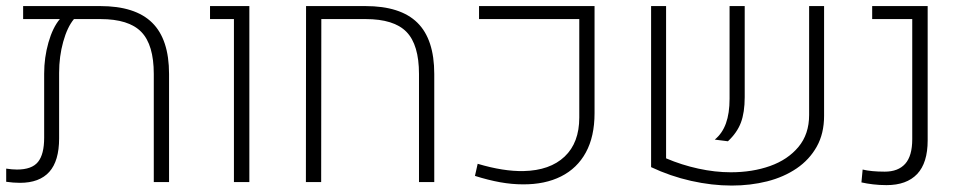

<svg xmlns="http://www.w3.org/2000/svg" viewBox="-20 -588 3107 620"><path d="M303.2 -568.4Q417 -568.4 471.4 -514.6Q525.9 -460.9 525.9 -349.1V0H476.6V-349.1Q476.6 -443.4 436.3 -484.9Q396 -526.4 304.2 -526.4H218.8Q197.3 -500.5 184.1 -453.1Q170.9 -405.8 170.9 -352.5V-141.1Q170.9 -68.4 139.2 -33Q107.4 2.4 44.4 2.4Q33.2 2.4 22.5 1.5Q11.7 0.5 0 -1V-43.5Q9.3 -42 18.1 -41.3Q26.9 -40.5 34.7 -40.5Q83 -40.5 102.8 -65.2Q122.6 -89.8 122.6 -143.1V-350.1Q122.6 -402.3 136.5 -450.9Q150.4 -499.5 173.3 -526.4H54.7V-568.4Z M735.4 0V-526.4H658.2V-568.4H785.2V0Z M967.8 0 968.3 -568.4H1159.7Q1273.4 -568.4 1327.9 -514.6Q1382.3 -460.9 1382.3 -349.1V0H1333V-349.1Q1333 -443.4 1292.7 -484.9Q1252.4 -526.4 1160.6 -526.4H1017.6L1017.1 0Z M1668.5 7.3Q1632.8 7.3 1595 0.5Q1557.1 -6.3 1513.7 -20L1522.5 -59.1Q1606 -34.2 1670.9 -35.6Q1755.9 -37.6 1803.2 -82.3Q1850.6 -127 1850.6 -208.5V-526.4H1526.9V-568.4H1899.9V-222.7Q1899.9 -147 1871.8 -95.7Q1843.8 -44.4 1791.7 -18.3Q1739.7 7.8 1668.5 7.3Z M2130.9 -568.4V-76.7Q2181.2 -55.2 2235.1 -43.5Q2289.1 -31.7 2339.8 -31.7Q2409.7 -31.7 2466.8 -52Q2523.9 -72.3 2558.3 -113.5Q2592.8 -154.8 2592.8 -216.8V-568.4H2641.1V-213.9Q2641.1 -156.7 2617.4 -114.5Q2593.8 -72.3 2552.5 -44.2Q2511.2 -16.1 2457.3 -2.4Q2403.3 11.2 2342.8 11.2Q2278.8 11.2 2211.7 -3.9Q2144.5 -19 2082.5 -48.3V-568.4ZM2288.1 -137.2Q2312.5 -157.2 2324.2 -189.7Q2335.9 -222.2 2335.9 -269V-568.4H2384.8V-274.4Q2384.8 -225.1 2372.6 -192.4Q2360.4 -159.7 2330.6 -131.8Z M2842.8 9.8Q2819.8 9.8 2799.3 7.3Q2778.8 4.9 2761.7 1L2765.6 -40.5Q2793.5 -33.7 2836.9 -33.7Q2880.4 -33.7 2903.1 -59.1Q2925.8 -84.5 2925.8 -138.7V-526.4H2796.4V-568.4H2975.6V-134.8Q2975.6 -62 2941.7 -26.1Q2907.7 9.8 2842.8 9.8Z"/></svg>

Font: Heebo ExtraLight
Style: Regular
Weight: 250
Designer: Oded Ezer
Foundry: Ezer Type House
Version: Version 3.100